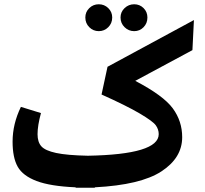

<svg xmlns="http://www.w3.org/2000/svg" viewBox="-20 -862 959 900"><path d="M380 -780Q380 -806 398.5 -824Q417 -842 443 -842Q469 -842 487.5 -824Q506 -806 506 -780Q506 -753 487.5 -734.5Q469 -716 443 -716Q417 -716 398.5 -734.5Q380 -753 380 -780ZM545 -780Q545 -806 564 -824Q583 -842 609 -842Q635 -842 653 -824Q671 -806 671 -780Q671 -753 653 -734.5Q635 -716 609 -716Q583 -716 564 -734.5Q545 -753 545 -780ZM889 -768 882 -627 614 -483Q746 -414 790 -354Q834 -294 834 -219Q834 -122 736.5 -58.5Q639 5 425 16L424 18H377H335L334 16Q216 11 151.5 -13.5Q87 -38 63 -80.5Q39 -123 39 -198Q39 -281 78 -361L172 -332Q156 -273 156 -233Q156 -196 174 -176Q192 -156 243 -145Q294 -134 392 -132Q724 -138 724 -233Q724 -256 710 -275Q696 -294 635 -330Q574 -366 456 -419L484 -549Z"/></svg>

Font: FiraGO
Style: Bold
Weight: 700
Designer: bBox Type
Foundry: bBox Type GmbH
Version: Version 1.001;PS 001.001;hotconv 1.0.88;makeotf.lib2.5.64775